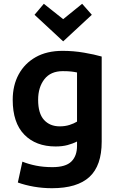

<svg xmlns="http://www.w3.org/2000/svg" viewBox="-20 -804 629 1012"><path d="M254 188Q205 188 159 180Q113 172 74 158L98 48Q130 61 169.5 69Q209 77 256 77Q326 77 356 47.5Q386 18 386 -35V-58Q364 -47 336.5 -39.5Q309 -32 273 -32Q169 -32 108 -94.5Q47 -157 47 -278Q47 -354 78.5 -412Q110 -470 168.5 -503Q227 -536 310 -536Q367 -536 422.5 -526.5Q478 -517 516 -506V-57Q516 69 451.5 128.5Q387 188 254 188ZM295 -138Q323 -138 346.5 -145.5Q370 -153 386 -163V-422Q373 -425 355.5 -427Q338 -429 311 -429Q247 -429 214 -386.5Q181 -344 181 -278Q181 -206 212 -172Q243 -138 295 -138ZM313 -586 162 -726 211 -784 313 -703 413 -784 464 -726Z"/></svg>

Font: Ubuntu Sans
Style: Bold
Weight: 700
Designer: Dalton Maag Ltd
Foundry: Dalton Maag Ltd
Version: Version 1.006; ttfautohint (v1.8.4.7-5d5b)